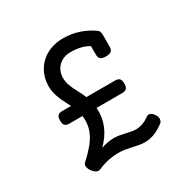

<svg xmlns="http://www.w3.org/2000/svg" viewBox="-139 -727 879 882"><g transform="rotate(-30 300.0 -285.5)"><path d="M208 -64.5Q227.5 -71.3 244.4 -74Q261.2 -76.7 275.4 -76.7Q292 -76.7 306.4 -74Q320.8 -71.3 334 -68.4Q347.2 -65.4 359.6 -62.7Q372.1 -60.1 385.3 -60.1Q401.4 -60.1 419.2 -65.9Q437 -71.8 459 -87.4Q466.3 -92.8 476.8 -88.6Q487.3 -84.5 495.6 -71.3Q504.9 -58.1 503.2 -45.7Q501.5 -33.2 493.2 -27.3Q462.9 -4.9 438.5 3.4Q414.1 11.7 392.1 11.7Q376 11.7 360.6 8.8Q345.2 5.9 329.1 2.2Q313 -1.5 295.4 -4.4Q277.8 -7.3 257.8 -7.3Q235.4 -7.3 208.7 -2.2Q182.1 2.9 149.9 16.6Q140.1 20.5 130.4 15.9Q120.6 11.2 111.8 0Q102.1 -12.7 99.6 -24.9Q97.2 -37.1 105 -44.9Q136.2 -73.2 156.5 -97.4Q176.8 -121.6 187.7 -144Q198.7 -166.5 201.9 -189Q205.1 -211.4 202.1 -236.3H133.3Q116.7 -236.3 109.6 -243.7Q102.5 -251 102.5 -269.5Q102.5 -288.1 109.6 -295.4Q116.7 -302.7 133.3 -302.7H179.7Q172.4 -317.4 164.6 -332.3Q156.7 -347.2 150.4 -363Q144 -378.9 139.9 -395.8Q135.7 -412.6 135.7 -431.6Q135.7 -465.3 147.7 -494.4Q159.7 -523.4 181.4 -544.7Q203.1 -565.9 233.6 -578.1Q264.2 -590.3 301.8 -590.3Q347.7 -590.3 387.5 -576.7Q427.2 -563 459.5 -539.6Q469.7 -532.2 469.7 -513.2V-451.2Q469.7 -434.1 461.7 -426.8Q453.6 -419.4 433.1 -419.4Q412.6 -419.4 404.5 -426.8Q396.5 -434.1 396.5 -451.2V-495.1Q378.9 -505.9 354.7 -512Q330.6 -518.1 301.3 -518.1Q280.3 -518.1 263.7 -511.2Q247.1 -504.4 235.6 -492.7Q224.1 -481 218 -465.3Q211.9 -449.7 211.9 -431.6Q211.9 -414.6 216.8 -399.2Q221.7 -383.8 229 -368.4Q236.3 -353 245.1 -336.9Q253.9 -320.8 261.2 -302.7H412.6Q429.2 -302.7 436.3 -295.4Q443.4 -288.1 443.4 -269.5Q443.4 -251 436.3 -243.7Q429.2 -236.3 412.6 -236.3H276.9Q284.2 -140.1 208 -64.5Z"/></g></svg>

Font: Courier Prime
Style: Regular
Weight: 400
Designer: Alan Dague-Greene
Foundry: Quote-Unquote Apps
Version: Version 1.203